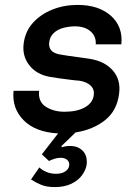

<svg xmlns="http://www.w3.org/2000/svg" viewBox="-20 -531 541 780"><path d="M140 149Q149 159 167.5 167Q186 175 207 175Q231 175 245 165.5Q259 156 261 142Q263 127 253 118.5Q243 110 226 110Q214 110 201.5 114Q189 118 179 123L150 96L216 11Q124 6 76 -42.5Q28 -91 35 -162H139Q134 -118 166 -97.5Q198 -77 242 -77Q293 -77 325 -95Q357 -113 361 -145Q364 -168 348.5 -183Q333 -198 304 -203Q288 -204 265 -207Q242 -210 219.5 -213Q197 -216 181 -219Q128 -229 99 -266Q70 -303 76 -353Q82 -403 113.5 -438Q145 -473 192.5 -492Q240 -511 295 -511Q381 -511 430.5 -467Q480 -423 473 -351H369Q371 -384 347.5 -404Q324 -424 285 -424Q262 -424 238.5 -418Q215 -412 199 -397.5Q183 -383 180 -360Q177 -339 189 -325.5Q201 -312 234 -308Q239 -307 259 -304Q279 -301 303 -298Q327 -295 345 -292Q406 -282 438.5 -244.5Q471 -207 464 -152Q456 -82 407 -43Q358 -4 287 7L229 63L232 67Q247 62 265 62Q297 62 316.5 82Q336 102 332 138Q329 159 313.5 180.5Q298 202 270 215.5Q242 229 202 229Q169 229 146.5 219.5Q124 210 106 198Z"/></svg>

Font: Haskoy SemiBold
Style: Italic
Weight: 600
Designer: Ertekin Erdin
Foundry: Ertekin Erdin
Version: Version 2.000; ttfautohint (v1.8.4.7-5d5b)